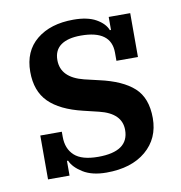

<svg xmlns="http://www.w3.org/2000/svg" viewBox="-67 -594 630 668"><g transform="rotate(-10 248.5 -260.0)"><path d="M257 12Q206 12 174 -8Q142 -28 132 -52H128V0H52V-155H128V-137Q128 -95 154 -71Q180 -47 238 -47Q346 -47 346 -123Q346 -182 268 -201L214 -214Q134 -233 95 -272Q56 -311 56 -379Q56 -452 105 -492Q154 -532 235 -532Q285 -532 315 -515Q345 -498 354 -474H358V-520H434V-365H358V-394Q358 -473 251 -473Q205 -473 180.5 -455.5Q156 -438 156 -403Q156 -341 236 -321L287 -309Q368 -291 408 -254.5Q448 -218 448 -147Q448 -75 396.5 -31.5Q345 12 257 12Z"/></g></svg>

Font: IBM Plex Serif Medm
Style: Regular
Weight: 500
Designer: Mike Abbink, Paul van der Laan, Pieter van Rosmalen
Foundry: Bold Monday
Version: Version 3.001